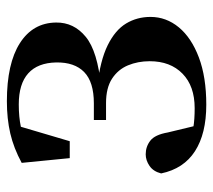

<svg xmlns="http://www.w3.org/2000/svg" viewBox="-50 -542 608 547"><g transform="rotate(-90 253.5 -268.0)"><path d="M229.1 16.2Q146.7 16.2 96.8 -16Q46.8 -48.1 33.4 -112.4Q39.1 -134.9 55 -145.6Q70.9 -156.4 87.8 -156.4Q109.8 -156.4 126.8 -143.2Q143.7 -130.1 150.1 -93.6L171.7 -3.9L115 -34.8Q143.1 -24.4 165.1 -20.6Q187 -16.9 219.4 -16.9Q282.2 -16.9 317.6 -51.5Q353.1 -86.1 353.1 -145.1Q353.1 -178.6 341.3 -207Q329.5 -235.3 303.2 -252.4Q277 -269.4 233.9 -269.4H185.7V-304.1H233.1Q293.9 -304.1 322.2 -331.7Q350.4 -359.2 349.6 -411.2Q348.6 -464.1 318.6 -491Q288.6 -518 230.1 -518Q193.9 -518 166 -512Q138.1 -505.9 109.5 -491L169.3 -522L125.2 -372.8H77L63.5 -509.7Q105.4 -532.4 147.3 -542.2Q189.3 -551.9 238.9 -551.9Q346.5 -551.9 404.5 -514.9Q462.6 -477.8 463.3 -411.7Q464 -361.1 422.6 -327.2Q381.2 -293.2 280 -283.6L281.3 -294.5Q355.3 -286.1 398.6 -264.7Q441.9 -243.3 460.6 -212.2Q479.3 -181.1 479.3 -142.8Q479.3 -98 449.6 -62Q419.9 -26.1 363.8 -4.9Q307.7 16.2 229.1 16.2Z"/></g></svg>

Font: Noto Serif SC
Style: Regular
Weight: 200
Designer: Ryoko NISHIZUKA 西塚涼子 (kana & ideographs); Frank Grießhammer (Latin, Greek & Cyrillic); Wenlong ZHANG 张文龙 (bopomofo); San
Foundry: Adobe
Version: Version 2.001;hotconv 1.1.0;makeotfexe 2.6.0